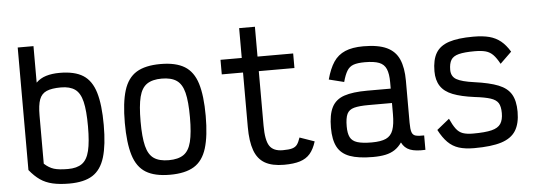

<svg xmlns="http://www.w3.org/2000/svg" viewBox="-51 -951 3103 1116"><g transform="rotate(-5 1500.0 -393.0)"><path d="M312 14Q256 14 215 4.5Q174 -5 143 -26.5Q112 -48 82 -85V-800H174V-587Q198 -611 232.5 -621.5Q267 -632 312 -632Q399 -632 448.5 -600.5Q498 -569 519.5 -497.5Q541 -426 541 -308Q541 -191 519.5 -120Q498 -49 448.5 -17.5Q399 14 312 14ZM312 -71Q364 -71 394 -92.5Q424 -114 436.5 -165.5Q449 -217 449 -308Q449 -400 436.5 -452Q424 -504 394 -525.5Q364 -547 312 -547Q258 -547 228 -534Q198 -521 186 -488.5Q174 -456 174 -395V-114Q201 -89 230 -80Q259 -71 312 -71Z M900 14Q811 14 759.5 -17.5Q708 -49 686 -120.5Q664 -192 664 -309Q664 -427 686 -498Q708 -569 759.5 -600.5Q811 -632 900 -632Q989 -632 1040.5 -600.5Q1092 -569 1114 -498Q1136 -427 1136 -309Q1136 -192 1114 -120.5Q1092 -49 1040.5 -17.5Q989 14 900 14ZM900 -71Q955 -71 986.5 -92.5Q1018 -114 1031 -166Q1044 -218 1044 -309Q1044 -401 1031 -452.5Q1018 -504 986.5 -525.5Q955 -547 900 -547Q845 -547 813.5 -525.5Q782 -504 769 -452.5Q756 -401 756 -309Q756 -218 769 -166Q782 -114 813.5 -92.5Q845 -71 900 -71Z M1565 14Q1496 14 1454 -10Q1412 -34 1393 -86.5Q1374 -139 1374 -223V-541H1250V-626H1374V-800H1466V-626H1674V-541H1466V-223Q1466 -138 1488 -104.5Q1510 -71 1565 -71Q1601 -71 1620 -76.5Q1639 -82 1649 -95.5Q1659 -109 1668 -136L1754 -106Q1740 -61 1717.5 -35Q1695 -9 1658.5 2.5Q1622 14 1565 14Z M2084 14Q1999 14 1949 -4.5Q1899 -23 1877 -64.5Q1855 -106 1855 -176Q1855 -253 1877 -296Q1899 -339 1949 -356Q1999 -373 2084 -373H2221V-411Q2221 -459 2209 -487.5Q2197 -516 2167.5 -527.5Q2138 -539 2084 -539Q2042 -539 2018 -530.5Q1994 -522 1980 -499Q1966 -476 1955 -435L1867 -457Q1884 -520 1909.5 -558Q1935 -596 1977 -614Q2019 -632 2084 -632Q2170 -632 2220 -608.5Q2270 -585 2291.5 -536Q2313 -487 2313 -411V-166Q2313 -128 2319 -110.5Q2325 -93 2342 -88.5Q2359 -84 2391 -85V-1Q2334 2 2301.5 -10.5Q2269 -23 2253 -56Q2235 -30 2211.5 -14.5Q2188 1 2157 7.5Q2126 14 2084 14ZM2084 -71Q2138 -71 2167.5 -84.5Q2197 -98 2209 -131.5Q2221 -165 2221 -224V-289H2084Q2030 -289 2000 -281Q1970 -273 1958.5 -249Q1947 -225 1947 -176Q1947 -136 1958.5 -113Q1970 -90 2000 -80.5Q2030 -71 2084 -71Z M2675 14Q2622 14 2585.5 2.5Q2549 -9 2521.5 -36.5Q2494 -64 2470 -110L2543 -169Q2560 -131 2576.5 -109Q2593 -87 2616 -79Q2639 -71 2675 -71Q2746 -71 2784 -80.5Q2822 -90 2837 -113Q2852 -136 2852 -175Q2852 -214 2839.5 -234Q2827 -254 2794.5 -264.5Q2762 -275 2702 -282Q2625 -292 2576.5 -311Q2528 -330 2505.5 -364.5Q2483 -399 2483 -451Q2483 -518 2506.5 -557.5Q2530 -597 2583 -614.5Q2636 -632 2725 -632Q2781 -632 2818.5 -622Q2856 -612 2884.5 -589Q2913 -566 2937 -526L2870 -461Q2851 -496 2833 -514.5Q2815 -533 2790.5 -540Q2766 -547 2725 -547Q2666 -547 2633 -538.5Q2600 -530 2587.5 -509Q2575 -488 2575 -451Q2575 -413 2605 -395.5Q2635 -378 2708 -368Q2796 -356 2847.5 -335.5Q2899 -315 2921.5 -277Q2944 -239 2944 -175Q2944 -106 2918 -64.5Q2892 -23 2833.5 -4.5Q2775 14 2675 14Z"/></g></svg>

Font: Victor Mono SemiBold
Style: Regular
Weight: 600
Monospace: yes
Designer: Rune Bjørnerås
Version: Version 1.561;gftools[0.9.30]